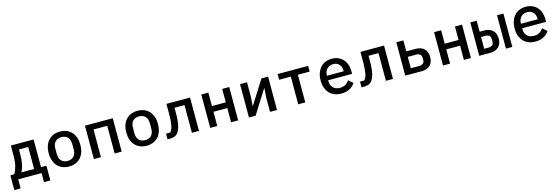

<svg xmlns="http://www.w3.org/2000/svg" viewBox="32 -1628 8336 2868"><g transform="rotate(-15 4200.0 -194.0)"><path d="M17 -88H76Q105 -134 122 -199.5Q139 -265 139 -355V-516H491V-88H574V140H476V0H115V140H17ZM384 -88V-428H241V-351Q241 -263 227.5 -199.5Q214 -136 188 -88Z M655 -258Q655 -320 672 -370Q689 -420 720.5 -455Q752 -490 797.5 -509Q843 -528 900 -528Q957 -528 1002.5 -509Q1048 -490 1079.5 -455Q1111 -420 1128 -370Q1145 -320 1145 -258Q1145 -196 1128 -146Q1111 -96 1079.5 -61Q1048 -26 1002.5 -7Q957 12 900 12Q843 12 797.5 -7Q752 -26 720.5 -61Q689 -96 672 -146Q655 -196 655 -258ZM1031 -219V-297Q1031 -369 995.5 -405.5Q960 -442 900 -442Q840 -442 804.5 -405.5Q769 -369 769 -297V-219Q769 -147 804.5 -110.5Q840 -74 900 -74Q960 -74 995.5 -110.5Q1031 -147 1031 -219Z M1285 -516H1715V0H1606V-428H1394V0H1285Z M1855 -258Q1855 -320 1872 -370Q1889 -420 1920.5 -455Q1952 -490 1997.5 -509Q2043 -528 2100 -528Q2157 -528 2202.5 -509Q2248 -490 2279.5 -455Q2311 -420 2328 -370Q2345 -320 2345 -258Q2345 -196 2328 -146Q2311 -96 2279.5 -61Q2248 -26 2202.5 -7Q2157 12 2100 12Q2043 12 1997.5 -7Q1952 -26 1920.5 -61Q1889 -96 1872 -146Q1855 -196 1855 -258ZM2231 -219V-297Q2231 -369 2195.5 -405.5Q2160 -442 2100 -442Q2040 -442 2004.5 -405.5Q1969 -369 1969 -297V-219Q1969 -147 2004.5 -110.5Q2040 -74 2100 -74Q2160 -74 2195.5 -110.5Q2231 -147 2231 -219Z M2424 -88H2491Q2504 -105 2514.5 -127.5Q2525 -150 2531.5 -182Q2538 -214 2541.5 -256Q2545 -298 2545 -354V-516H2910V0H2801V-428H2647V-352Q2647 -221 2628 -147Q2609 -73 2576 -39Q2553 -15 2523 -7.5Q2493 0 2460 0H2424Z M3084 -516H3193V-308H3407V-516H3516V0H3407V-220H3193V0H3084Z M3683 -516H3791V-294L3781 -154H3786L4014 -516H4117V0H4009V-222L4019 -362H4014L3786 0H3683Z M4445 -428H4264V-516H4736V-428H4554V0H4445Z M4860 -257Q4860 -319 4877.5 -369Q4895 -419 4926.5 -454.5Q4958 -490 5003 -509Q5048 -528 5103 -528Q5157 -528 5201 -509.5Q5245 -491 5276 -457Q5307 -423 5323.5 -376Q5340 -329 5340 -272V-231H4970V-214Q4970 -153 5008 -114.5Q5046 -76 5113 -76Q5163 -76 5198.5 -97.5Q5234 -119 5256 -155L5324 -95Q5298 -50 5244.5 -19Q5191 12 5111 12Q5052 12 5005 -7Q4958 -26 4926 -61Q4894 -96 4877 -145.5Q4860 -195 4860 -257ZM4970 -308V-301H5229V-311Q5229 -372 5194.5 -408.5Q5160 -445 5103 -445Q5074 -445 5049.5 -435Q5025 -425 5007.5 -406.5Q4990 -388 4980 -363Q4970 -338 4970 -308Z M5424 -88H5491Q5504 -105 5514.5 -127.5Q5525 -150 5531.5 -182Q5538 -214 5541.5 -256Q5545 -298 5545 -354V-516H5910V0H5801V-428H5647V-352Q5647 -221 5628 -147Q5609 -73 5576 -39Q5553 -15 5523 -7.5Q5493 0 5460 0H5424Z M6100 -516H6209V-346H6356Q6436 -346 6484 -301Q6532 -256 6532 -173Q6532 -90 6484 -45Q6436 0 6356 0H6100ZM6337 -85Q6375 -85 6397.5 -103Q6420 -121 6420 -156V-190Q6420 -225 6397.5 -243Q6375 -261 6337 -261H6209V-85Z M6684 -516H6793V-308H7007V-516H7116V0H7007V-220H6793V0H6684Z M7244 -516H7343V-346H7416Q7495 -346 7543.5 -301Q7592 -256 7592 -173Q7592 -90 7543.5 -45Q7495 0 7416 0H7244ZM7409 -82Q7447 -82 7468.5 -99.5Q7490 -117 7490 -155V-191Q7490 -229 7468.5 -246.5Q7447 -264 7409 -264H7343V-82ZM7657 -516H7756V0H7657Z M7860 -257Q7860 -319 7877.5 -369Q7895 -419 7926.5 -454.5Q7958 -490 8003 -509Q8048 -528 8103 -528Q8157 -528 8201 -509.5Q8245 -491 8276 -457Q8307 -423 8323.5 -376Q8340 -329 8340 -272V-231H7970V-214Q7970 -153 8008 -114.5Q8046 -76 8113 -76Q8163 -76 8198.5 -97.5Q8234 -119 8256 -155L8324 -95Q8298 -50 8244.5 -19Q8191 12 8111 12Q8052 12 8005 -7Q7958 -26 7926 -61Q7894 -96 7877 -145.5Q7860 -195 7860 -257ZM7970 -308V-301H8229V-311Q8229 -372 8194.5 -408.5Q8160 -445 8103 -445Q8074 -445 8049.5 -435Q8025 -425 8007.5 -406.5Q7990 -388 7980 -363Q7970 -338 7970 -308Z"/></g></svg>

Font: IBM Plaex Mono Medium
Style: Regular
Weight: 500
Designer: Mike Abbink, Paul van der Laan, Pieter van Rosmalen
Foundry: Bold Monday
Version: Version 2.003